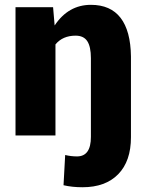

<svg xmlns="http://www.w3.org/2000/svg" viewBox="-20 -558 602 791"><path d="M198.7 -528.3 205.1 -453.1Q261.7 -538.1 354.5 -538.1Q435.5 -538.1 476.8 -484.4Q518.1 -430.7 519.5 -325.7V7.3Q519.5 106 467 159.7Q414.6 213.4 319.8 213.4Q277.3 213.4 241.7 205.1L248.5 80.6Q272.9 86.4 297.4 86.4Q354.5 86.4 354.5 5.9V-318.4Q354.5 -365.7 339.6 -388.4Q324.7 -411.1 291.5 -411.1Q238.3 -411.1 208.5 -375V0H43.9V-528.3Z"/></svg>

Font: Roboto
Style: Regular
Weight: 900
Designer: Google
Version: Version 2.001171; 2014